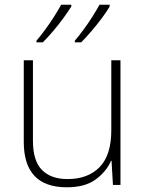

<svg xmlns="http://www.w3.org/2000/svg" viewBox="-20 -786 622 816"><path d="M492 -530V0H460L454 -103H452Q433 -58 387.5 -24Q342 10 264 10Q81 10 81 -183V-530H120V-187Q120 -103 158 -64Q196 -25 267 -25Q354 -25 403.5 -76Q453 -127 453 -232V-530ZM446 -758Q433 -736 412.5 -708.5Q392 -681 369 -654Q346 -627 325 -606H298V-613Q315 -633 335 -660Q355 -687 373 -715.5Q391 -744 403 -766H446ZM283 -758Q269 -736 249 -708.5Q229 -681 206 -654Q183 -627 162 -606H135V-613Q152 -633 172 -660Q192 -687 210 -715.5Q228 -744 240 -766H283Z"/></svg>

Font: Noto Sans Lao UI ExtLt
Style: Regular
Weight: 200
Designer: Monotype Design Team
Foundry: Monotype Imaging Inc.
Version: Version 2.000; ttfautohint (v1.8.4.7-5d5b)